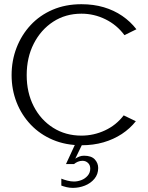

<svg xmlns="http://www.w3.org/2000/svg" viewBox="-20 -685 703 912"><path d="M366.8 5Q292.2 5 231.2 -20.8Q170.1 -46.6 126.2 -92.7Q82.3 -138.8 58.7 -199.2Q35.1 -259.6 35.1 -328Q35.1 -397.4 58.7 -458.4Q82.3 -519.4 125.7 -566Q169.1 -612.6 230.1 -638.8Q291.1 -665 366.8 -665Q424.2 -665 472.8 -650.7Q521.3 -636.3 560.4 -609.6Q599.6 -582.8 628 -546L571.1 -518Q535 -566.8 480.9 -593.4Q426.9 -620 366.8 -620Q291.3 -620 232.7 -581.9Q174.1 -543.7 140.5 -477.9Q106.8 -412.1 106.8 -328Q106.8 -244.9 140.2 -180.1Q173.5 -115.3 232.4 -78.1Q291.3 -40.8 366.8 -40.8Q425.3 -40.8 478.6 -65.6Q532 -90.4 567.5 -137L625.2 -109.2Q597.8 -74.4 558.7 -48.6Q519.5 -22.9 471.4 -8.9Q423.2 5 366.8 5ZM326.5 207.4Q310.2 207.4 296.3 204Q282.5 200.6 271.3 196.5V163.5Q282.4 168.3 299.4 172.8Q316.3 177.2 331.4 177.2Q348.6 177.2 366.4 170.5Q384.2 163.7 396.4 149.5Q408.7 135.3 408.7 115.9Q408.7 98.9 397.9 88.9Q387.1 78.8 372 78.8Q360 78.8 349.6 83.3Q339.3 87.8 331.5 94.4H293.4L340.8 -8.2L374.2 -7L337.6 68.5Q346.2 62.9 356.6 58.7Q367 54.6 378.9 54.6Q413.7 54.6 430.1 72Q446.4 89.5 446.4 112.9Q446.4 142.8 428.5 164.3Q410.5 185.8 383.1 196.6Q355.7 207.4 326.5 207.4Z"/></svg>

Font: Panamera Thin
Style: Regular
Weight: 100
Designer: Bastien Sozeau
Foundry: NBR — Bastien Sozeau
Version: Version 3.003;gftools[0.9.33]